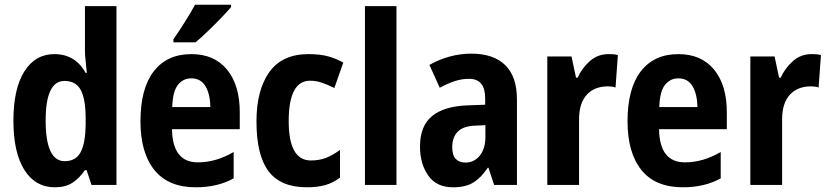

<svg xmlns="http://www.w3.org/2000/svg" viewBox="-20 -837 3527 816"><path d="M213 -41Q130 -41 83.5 -115Q37 -189 37 -324Q37 -460 83.5 -533.5Q130 -607 211 -607Q300 -607 344 -527H349Q347 -553 344 -577Q341 -601 341 -625V-811H475V-51H369L348 -114H341Q317 -79 287.5 -60Q258 -41 213 -41ZM255 -152Q302 -152 322.5 -190Q343 -228 344 -307V-334Q344 -415 323.5 -454Q303 -493 254 -493Q174 -493 174 -325Q174 -152 255 -152Z M793 -607Q891 -607 945 -541Q999 -475 999 -360V-288H711Q713 -147 821 -147Q898 -147 973 -191V-79Q905 -41 812 -41Q695 -41 636 -114.5Q577 -188 577 -321Q577 -461 633.5 -534Q690 -607 793 -607ZM793 -504Q758 -504 736 -476Q714 -448 712 -382H874Q873 -438 853 -471Q833 -504 793 -504ZM962 -807Q947 -789 920.5 -761.5Q894 -734 864.5 -705.5Q835 -677 811 -657H717V-670Q742 -706 766.5 -745Q791 -784 809 -817H962Z M1284 -41Q1173 -41 1121.5 -109Q1070 -177 1070 -321Q1070 -454 1124.5 -530.5Q1179 -607 1291 -607Q1342 -607 1376.5 -597Q1411 -587 1439 -571L1401 -463Q1371 -478 1346.5 -486Q1322 -494 1298 -494Q1207 -494 1207 -322Q1207 -155 1301 -155Q1337 -155 1365.5 -166Q1394 -177 1425 -200V-82Q1394 -59 1361 -50Q1328 -41 1284 -41Z M1665 -51H1531V-811H1665Z M1983 -609Q2077 -609 2127 -560.5Q2177 -512 2177 -414V-51H2080L2056 -124H2053Q2025 -82 1992 -61.5Q1959 -41 1905 -41Q1835 -41 1800 -91Q1765 -141 1765 -214Q1765 -301 1815.5 -343Q1866 -385 1964 -389L2042 -392V-419Q2042 -502 1974 -502Q1943 -502 1913.5 -492.5Q1884 -483 1849 -464L1805 -561Q1845 -584 1890.5 -596.5Q1936 -609 1983 -609ZM1999 -303Q1948 -301 1925 -277Q1902 -253 1902 -212Q1902 -177 1917 -161.5Q1932 -146 1958 -146Q1995 -146 2019 -175.5Q2043 -205 2043 -256V-305Z M2566 -607Q2574 -607 2584.5 -606.5Q2595 -606 2606 -603L2596 -465Q2590 -468 2579 -469Q2568 -470 2564 -470Q2506 -470 2473.5 -434Q2441 -398 2441 -330V-51H2306V-597H2409L2428 -507H2435Q2453 -547 2486.5 -577Q2520 -607 2566 -607Z M2863 -607Q2961 -607 3015 -541Q3069 -475 3069 -360V-288H2781Q2783 -147 2891 -147Q2968 -147 3043 -191V-79Q2975 -41 2882 -41Q2765 -41 2706 -114.5Q2647 -188 2647 -321Q2647 -461 2703.5 -534Q2760 -607 2863 -607ZM2863 -504Q2828 -504 2806 -476Q2784 -448 2782 -382H2944Q2943 -438 2923 -471Q2903 -504 2863 -504Z M3429 -607Q3437 -607 3447.5 -606.5Q3458 -606 3469 -603L3459 -465Q3453 -468 3442 -469Q3431 -470 3427 -470Q3369 -470 3336.5 -434Q3304 -398 3304 -330V-51H3169V-597H3272L3291 -507H3298Q3316 -547 3349.5 -577Q3383 -607 3429 -607Z"/></svg>

Font: Noto Sans Tamil UI Condensed
Style: Bold
Weight: 700
Width: 3
Designer: Jelle Bosma - Monotype Design Team
Foundry: Monotype Imaging Inc.
Version: Version 2.004; ttfautohint (v1.8.4.7-5d5b)